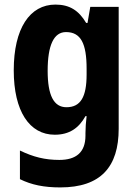

<svg xmlns="http://www.w3.org/2000/svg" viewBox="-20 -578 601 838"><path d="M222 -558C110 -558 40 -454 40 -271C40 -92 109 10 219 10C283 10 324 -19 353 -71H358C355 -48 353 -17 353 3V14C353 87 312 120 239 120C176 120 125 107 67 79V204C118 229 172 240 243 240C420 240 498 150 498 -16V-548H374L362 -478H356C324 -532 284 -558 222 -558ZM268 -438C333 -438 358 -388 358 -278V-253C358 -155 332 -110 270 -110C215 -110 188 -161 188 -269C188 -381 215 -438 268 -438Z"/></svg>

Font: Noto Sans Oriya Cond Bold
Style: Bold
Weight: 700
Width: 3
Designer: Amélie Bonet and Sol Matas
Foundry: Google LLC
Version: Version 2.006